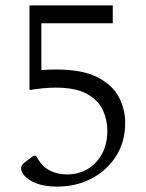

<svg xmlns="http://www.w3.org/2000/svg" viewBox="-20 -680 540 710"><path d="M191 10Q145 10 113 -2.5Q81 -15 66 -36Q58 -47 58 -57Q58 -71 76 -83L104 -104H113L125 -85Q139 -62 166 -48.5Q193 -35 228 -35Q293 -35 335 -80Q377 -125 377 -197Q377 -236 360.5 -272.5Q344 -309 302 -332.5Q260 -356 186 -356Q144 -356 89 -347V-660H397V-594H133V-421Q162 -423 188 -423Q284 -423 340 -394.5Q396 -366 419.5 -321Q443 -276 443 -226Q443 -156 409.5 -103Q376 -50 319 -20Q262 10 191 10Z"/></svg>

Font: Spectral Light
Style: Regular
Weight: 300
Designer: Jean-Baptiste Levee
Foundry: Production Type
Version: Version 2.001